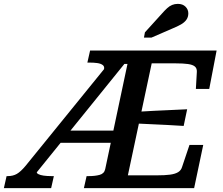

<svg xmlns="http://www.w3.org/2000/svg" viewBox="-73 -971 1151 991"><path d="M-39 -62H-33Q-6 -62 14 -73.5Q34 -85 59 -115L464 -614Q467 -628 457 -635.5Q447 -643 429 -645.5Q411 -648 388 -648H378L392 -710H1045L1007 -512H938L943 -600Q944 -618 933 -627.5Q922 -637 897.5 -640.5Q873 -644 834 -644H710L587 -66H736Q778 -66 804.5 -69.5Q831 -73 846.5 -82.5Q862 -92 867 -110L905 -223H976L929 0H360L374 -62H385Q418 -62 441.5 -68.5Q465 -75 470 -98L585 -641H569L117 -82Q116 -77 125.5 -72Q135 -67 152.5 -64.5Q170 -62 193 -62H205L191 0H-53ZM247 -297H540L537 -234H209ZM634 -394Q678 -397 721 -399Q764 -401 807 -403Q850 -405 893 -407L875 -321Q832 -324 790 -326Q748 -328 705.5 -330Q663 -332 621 -334ZM762 -900Q777 -917 789.5 -928.5Q802 -940 815.5 -945.5Q829 -951 845 -951Q870 -951 884.5 -936.5Q899 -922 899 -902Q899 -883 889 -869Q879 -855 860.5 -844.5Q842 -834 815 -823L709 -777H670L675 -804Z"/></svg>

Font: Roboto Serif 20pt Medium
Style: Italic
Weight: 500
Italic angle: -10°
Version: Version 1.008